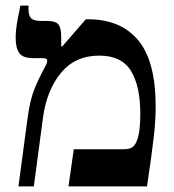

<svg xmlns="http://www.w3.org/2000/svg" viewBox="-20 -667 622 687"><path d="M79 -247Q88 -311 103 -348Q118 -385 141 -428Q149 -441 149 -449Q149 -459 134 -459H98Q62 -459 49 -477Q36 -495 36 -533Q36 -555 40 -579.5Q44 -604 53 -647H82V-634Q82 -611 91.5 -601.5Q101 -592 128 -592H149Q179 -592 189 -579.5Q199 -567 199 -536V-502L202 -500L287 -598H295Q412 -598 474.5 -523Q537 -448 537 -286Q537 -236 530 -175Q523 -114 506 0H225L244 -133H422Q442 -133 452.5 -139.5Q463 -146 470 -164Q482 -194 482 -260Q482 -359 448.5 -413.5Q415 -468 335 -468Q249 -468 198 -406Q147 -344 134 -247L101 0H46Z"/></svg>

Font: Noto Serif Hebrew SemiBold
Style: Regular
Weight: 600
Designer: Monotype Design Team
Foundry: Monotype Imaging Inc.
Version: Version 1.000